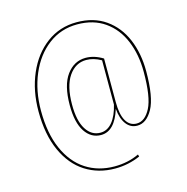

<svg xmlns="http://www.w3.org/2000/svg" viewBox="-125 -810 1095 1124"><g transform="rotate(-15 423.0 -248.0)"><path d="M758 -309Q758 -151 720 -82.5Q682 -14 626 -14Q585 -14 559.5 -48Q534 -82 529 -142Q490 -16 407 -16Q347 -16 310.5 -71Q274 -126 274 -231Q274 -353 319.5 -414.5Q365 -476 435 -476Q487 -476 539 -444V-180Q539 -105 561.5 -66Q584 -27 626 -27Q676 -27 709.5 -91.5Q743 -156 743 -308Q743 -414 708 -498Q673 -582 604.5 -630Q536 -678 438 -678Q339 -678 263 -620.5Q187 -563 145 -464Q103 -365 103 -244Q103 -107 145.5 -11Q188 85 263 133.5Q338 182 436 182Q518 182 585 150L589 163Q517 195 436 195Q335 195 256.5 145Q178 95 133 -4Q88 -103 88 -244Q88 -369 132 -471Q176 -573 255.5 -632Q335 -691 438 -691Q541 -691 613 -640.5Q685 -590 721.5 -503.5Q758 -417 758 -309ZM525 -169V-437Q479 -463 435 -463Q370 -463 329 -403.5Q288 -344 288 -231Q288 -133 320.5 -81.5Q353 -30 407 -30Q449 -30 479.5 -67Q510 -104 525 -169Z"/></g></svg>

Font: Fira Sans Compressed Hair
Style: Regular
Weight: 100
Width: 1
Designer: bBox Type GmbH & Carrois Corporate GbR & Edenspiekermann AG
Foundry: bBox Type GmbH & Carrois Corporate GbR & Edenspiekermann AG
Version: Version 4.301